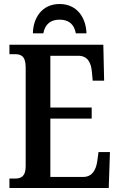

<svg xmlns="http://www.w3.org/2000/svg" viewBox="-20 -937 597 957"><path d="M144 -771H196C205 -819 235 -839 277 -839C320 -839 349 -819 358 -771H411C409 -846 366 -917 277 -917C188 -917 145 -846 144 -771ZM27 0H522L528 -179H471L465 -135C459 -91 440 -55 394 -55H231V-346H437V-401H231V-659H370C416 -659 434 -626 438 -579L442 -535H499L495 -714H27V-667H53C84 -667 108 -659 108 -600V-109C108 -58 86 -47 54 -47H27Z"/></svg>

Font: Noto Serif Condensed Semi
Style: Regular
Weight: 600
Width: 3
Designer: Monotype Design Team
Foundry: Monotype Imaging Inc.
Version: Version 1.002